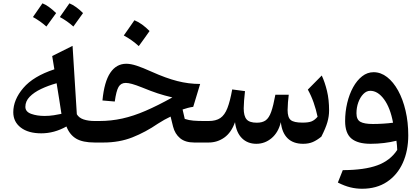

<svg xmlns="http://www.w3.org/2000/svg" viewBox="-20 -864 2548 1164"><path d="M309.6 -443.8 296.4 -524.4 419.9 -585.9 445.8 -171.4Q458.5 -149.4 487.1 -139.9Q515.6 -130.4 554.2 -130.4H554.7V0H554.2Q481.4 0 441.9 -23.4Q402.3 -46.9 382.8 -97.2Q308.6 -55.7 230.5 -55.7Q151.4 -55.7 106 -90.6Q60.5 -125.5 60.5 -183.6Q60.5 -259.3 121.3 -330.6Q182.1 -401.9 309.6 -443.8ZM323.2 -359.4Q272.5 -345.2 229.2 -324.7Q186 -304.2 159.9 -277.3Q133.8 -250.5 133.8 -216.3Q133.8 -186.5 168.9 -173.8Q204.1 -161.1 250 -161.1Q278.8 -161.1 305.9 -165.3Q333 -169.4 352.5 -173.8Q345.7 -219.7 338.9 -262Q332 -304.2 323.2 -359.4ZM179.7 -760.7Q202.1 -791.5 237.3 -843.8Q273.4 -830.1 320.3 -784.7Q281.2 -730.5 261.2 -703.1Q225.6 -735.4 179.7 -760.7ZM342.8 -760.7 400.9 -843.8Q440.9 -827.1 483.4 -784.7Q461.4 -753.4 424.8 -703.1Q388.2 -736.3 342.8 -760.7Z M745.6 -477.5Q772.5 -477.5 808.3 -465.8Q844.2 -454.1 900.4 -428.7Q986.3 -390.1 1054.9 -372.6Q1123.5 -355 1193.4 -355L1151.4 -216.3Q1136.2 -214.4 1119.4 -210Q1102.5 -205.6 1086.9 -200.2L1100.1 -143.1Q1125.5 -134.8 1152.8 -132.6Q1180.2 -130.4 1215.8 -130.4H1245.1V0H1157.7Q1103 0 1071.8 -26.1Q1040.5 -52.2 1029.3 -96.2L1014.2 -157.2Q996.6 -148.9 977.1 -138.2Q957.5 -127.4 938 -114.7Q862.8 -63 783.2 -31.5Q703.6 0 607.4 0H554.7Q545.4 0 541 -7.8Q536.6 -15.6 536.6 -34.7V-95.7Q536.6 -114.7 541 -122.6Q545.4 -130.4 554.7 -130.4H581.5Q653.8 -130.4 721.7 -145.5Q789.6 -160.6 863 -192.4Q936.5 -224.1 1024.9 -273.4Q976.6 -284.7 936.5 -297.9Q896.5 -311 841.8 -333.5Q802.7 -349.1 780 -355.2Q757.3 -361.3 742.2 -361.3Q712.9 -361.3 698.7 -336.9Q684.6 -312.5 675.8 -248.5L601.1 -254.9Q611.8 -368.2 648.7 -422.9Q685.5 -477.5 745.6 -477.5ZM794.9 -741.2Q818.4 -731.9 841.3 -715.3Q864.3 -698.7 886.7 -675.8Q871.1 -653.3 854.7 -630.6Q838.4 -607.9 821.3 -584.5Q780.3 -622.1 730.5 -648.9Q747.1 -672.4 762.9 -695.1Q778.8 -717.8 794.9 -741.2Z M1817.9 7.8Q1757.3 7.8 1723.1 -26.1Q1689 -60.1 1682.6 -123.5Q1667.5 -61 1626.7 -26.6Q1585.9 7.8 1534.2 7.8Q1481 7.8 1446.8 -26.1Q1412.6 -60.1 1404.8 -123.5Q1382.3 -60.1 1339.8 -30Q1297.4 0 1245.1 0Q1235.8 0 1231.4 -7.8Q1227.1 -15.6 1227.1 -34.7V-95.7Q1227.1 -114.7 1231.4 -122.6Q1235.8 -130.4 1245.1 -130.4Q1289.1 -130.4 1315.7 -148.4Q1342.3 -166.5 1358.6 -208.5Q1375 -250.5 1387.7 -321.8L1465.3 -311.5Q1461.9 -283.7 1459.7 -254.2Q1457.5 -224.6 1457.5 -207.5Q1457.5 -160.6 1474.9 -140.4Q1492.2 -120.1 1537.1 -120.1Q1570.8 -120.1 1590.8 -134.5Q1610.8 -148.9 1624 -185.8Q1637.2 -222.7 1649.4 -289.6H1730.5Q1728 -272.9 1725.8 -244.1Q1723.6 -215.3 1723.6 -196.8Q1723.6 -152.3 1742.4 -136.5Q1761.2 -120.6 1814 -120.6Q1850.6 -120.6 1869.1 -128.2Q1887.7 -135.7 1905.3 -156.2Q1896 -200.7 1881.3 -242.4Q1866.7 -284.2 1846.2 -320.8L1930.7 -406.2Q1949.7 -365.2 1962.4 -312.7Q1975.1 -260.3 1975.1 -193.8Q1975.1 -159.2 1964.8 -123.3Q1954.6 -87.4 1928.2 -35.6Q1901.4 -13.7 1876.2 -2.9Q1851.1 7.8 1817.9 7.8Z M2174.8 280.3Q2138.7 280.3 2103.8 271.7Q2068.8 263.2 2028.3 242.7L2058.1 167.5Q2189.5 167 2267.8 138.2Q2346.2 109.4 2388.2 44.9Q2387.7 30.3 2386.5 17.3Q2385.3 4.4 2383.3 -10.7Q2348.6 -2 2308.6 2.9Q2268.6 7.8 2226.6 7.8Q2148.4 7.8 2110.4 -24.2Q2072.3 -56.2 2072.3 -129.9Q2072.3 -186.5 2085 -239.7Q2097.7 -293 2120.8 -335Q2144 -377 2175.5 -401.6Q2207 -426.3 2245.1 -426.3Q2288.6 -426.3 2326.7 -396.7Q2364.7 -367.2 2393.6 -314.9Q2422.4 -262.7 2438.7 -193.1Q2455.1 -123.5 2455.1 -43.5Q2455.1 50.3 2422.1 123.3Q2389.2 196.3 2326.4 238.3Q2263.7 280.3 2174.8 280.3ZM2362.8 -120.1Q2346.2 -210.4 2308.3 -262Q2270.5 -313.5 2224.6 -313.5Q2201.7 -313.5 2182.6 -293.9Q2163.6 -274.4 2152.3 -243.4Q2141.1 -212.4 2141.1 -177.2Q2141.1 -138.7 2164.8 -125.5Q2188.5 -112.3 2240.7 -112.3Q2269.5 -112.3 2302 -114.3Q2334.5 -116.2 2362.8 -120.1Z"/></svg>

Font: Pinar-DS1-FD SemiBold
Style: Regular
Weight: 600
Designer: Amin Abedi
Version: Version 3.000